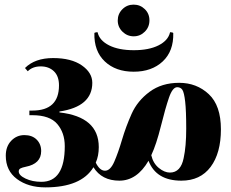

<svg xmlns="http://www.w3.org/2000/svg" viewBox="-20 -811 1000 830"><path d="M407 -175Q407 -137 394 -108Q411 -73 434 -73Q457 -73 474 -112Q491 -151 507.5 -207Q524 -263 549 -319Q574 -375 626.5 -414Q679 -453 754.5 -453Q830 -453 882.5 -404Q935 -355 935 -252Q935 -149 890.5 -89.5Q846 -30 764 -30Q655 -30 622 -116Q572 -30 496 -30Q420 -30 384 -88Q331 -1 176 -1Q102 -1 53.5 -37Q5 -73 5 -138Q5 -178 28.5 -202.5Q52 -227 85.5 -227Q119 -227 138.5 -207.5Q158 -188 158 -158Q158 -103 91 -90Q76 -87 68.5 -83Q61 -79 61 -70Q61 -53 90.5 -39Q120 -25 159 -25Q260 -25 260 -179Q260 -237 227.5 -275Q195 -313 120 -313H107V-333H120Q235 -333 235 -442Q235 -482 213 -503Q191 -524 156 -524Q121 -524 100 -503L88 -517Q131 -560 209.5 -560Q288 -560 333.5 -528.5Q379 -497 379 -453Q379 -350 237 -329V-325Q407 -306 407 -175ZM774 -128Q785 -178 785 -255Q785 -332 780.5 -371.5Q776 -411 768.5 -422.5Q761 -434 746 -434Q726 -434 710.5 -389Q695 -344 675.5 -265.5Q656 -187 634 -140Q642 -105 666.5 -85Q691 -65 714.5 -65Q738 -65 753 -81Q768 -97 774 -128ZM388 -668 390 -670 400 -672 402 -671Q410 -636 451.5 -615Q493 -594 558.5 -594Q624 -594 665.5 -615Q707 -636 715 -671L717 -672L727 -670L729 -668Q731 -590 683.5 -545.5Q636 -501 558 -501Q480 -501 433 -545.5Q386 -590 388 -668ZM606 -674Q586 -654 558 -654Q530 -654 509.5 -674Q489 -694 489 -722.5Q489 -751 509 -771Q529 -791 557.5 -791Q586 -791 606 -771.5Q626 -752 626 -723Q626 -694 606 -674Z"/></svg>

Font: Rozha One
Style: Regular
Weight: 400
Designer: Tim Donaldson, Indian Type Foundry
Foundry: Indian Type Foundry
Version: Version 1.301;PS 1.0;hotconv 1.0.78;makeotf.lib2.5.61930; tt